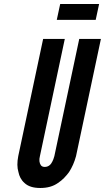

<svg xmlns="http://www.w3.org/2000/svg" viewBox="-20 -929 523 957"><path d="M280 -909H474L457 -830H263ZM483 -735 359 -151C351 -121 339 -94 324 -71C309 -51 292 -32 269 -17C245 0 216 8 181 8C146 8 120 0 102 -17C85 -32 76 -51 72 -71C65 -94 65 -120 71 -151L195 -735H303L179 -151C174 -132 176 -116 184 -105C188 -100 194 -97 203 -97C222 -97 234 -109 241 -124C244 -130 248 -139 251 -151L375 -735Z"/></svg>

Font: League Gothic Italic
Style: Regular
Weight: 400
Designer: Tyler Finck
Foundry: The League of Moveable Type
Version: Version 1.001;PS 001.001;hotconv 1.0.56;makeotf.lib2.0.21325